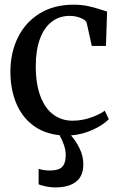

<svg xmlns="http://www.w3.org/2000/svg" viewBox="-20 -582 528 840"><path d="M456 -60.5Q431.5 -35 385.8 -14.2Q340 6.5 290.5 10.5Q312 34 328.2 67.5Q344.5 101 344.5 137Q344.5 188.5 312.5 213.2Q280.5 238 221 238Q203 238 182.8 234Q162.5 230 149 224.5V156.5Q158.5 160 172 162Q185.5 164 194 164Q219 164 234.8 158.8Q250.5 153.5 259 138.5Q267.5 123.5 267.5 95.5Q267.5 74 259.2 50.8Q251 27.5 240.5 9.5Q170.5 2 122.2 -35.5Q74 -73 49.8 -133.2Q25.5 -193.5 25.5 -268.5Q25.5 -350.5 58 -417.2Q90.5 -484 153 -522.8Q215.5 -561.5 301.5 -561.5Q338 -561.5 369 -554.5Q400 -547.5 432.5 -536.5L448.5 -531.5L443.5 -381H381.5L359.5 -481Q356.5 -493.5 334 -503Q311.5 -512.5 284 -512.5Q240 -512.5 206.8 -487.2Q173.5 -462 155 -412.5Q136.5 -363 136.5 -292.5Q136.5 -214.5 156.8 -161Q177 -107.5 213.2 -80.8Q249.5 -54 297 -54Q337.5 -54 375 -66.8Q412.5 -79.5 438.5 -97.5Z"/></svg>

Font: Merriweather 12pt
Style: Regular
Weight: 400
Designer: Eben Sorkin
Foundry: Eben Sorkin
Version: Version 2.100